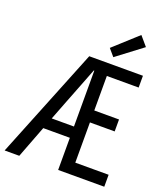

<svg xmlns="http://www.w3.org/2000/svg" viewBox="-157 -969 913 1072"><g transform="rotate(20 299.5 -433.5)"><path d="M231 -377C258 -448 287 -518 314 -590H317V-258H185ZM-1 0H86L159 -191H317V0H591V-71H393V-310H540V-381H393V-586H582V-656H263ZM391 -697 543 -812 496 -867 355 -739Z"/></g></svg>

Font: Hasklig
Style: Regular
Weight: 400
Monospace: yes
Designer: Paul D. Hunt, Teo Tuominen
Foundry: Adobe Systems Incorporated
Version: Version 2.030;PS 1.0;hotconv 16.6.51;makeotf.lib2.5.65220